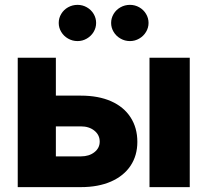

<svg xmlns="http://www.w3.org/2000/svg" viewBox="-20 -767 850 787"><path d="M543 -185.5Q543 -129.4 515.1 -87.6Q487.3 -45.9 435.1 -22.9Q382.8 0 311.5 0H52.7V-530.3H209V-375H311.5Q383.3 -375 435.3 -352.1Q487.3 -329.1 515.1 -286.1Q543 -243.2 543 -185.5ZM311.5 -126Q345.2 -126 366.9 -143.1Q388.7 -160.2 388.7 -186.5Q388.7 -213.9 366.9 -231.4Q345.2 -249 311.5 -249H209V-126ZM592.8 -530.3H757.8V0H592.8ZM220.7 -672.9Q220.7 -692.9 231 -710Q241.2 -727.1 259 -737.1Q276.9 -747.1 297.9 -747.1Q318.4 -747.1 335.9 -737.1Q353.5 -727.1 363.8 -710Q374 -692.9 374 -672.9Q374 -653.3 363.8 -636.2Q353.5 -619.1 335.9 -608.9Q318.4 -598.6 297.9 -598.6Q276.9 -598.6 259 -608.9Q241.2 -619.1 231 -636.2Q220.7 -653.3 220.7 -672.9ZM435.5 -672.9Q435.5 -692.9 445.8 -710Q456.1 -727.1 473.9 -737.1Q491.7 -747.1 512.7 -747.1Q533.2 -747.1 550.8 -737.1Q568.4 -727.1 578.6 -710Q588.9 -692.9 588.9 -672.9Q588.9 -653.3 578.6 -636.2Q568.4 -619.1 550.8 -608.9Q533.2 -598.6 512.7 -598.6Q491.7 -598.6 473.9 -608.9Q456.1 -619.1 445.8 -636.2Q435.5 -653.3 435.5 -672.9Z"/></svg>

Font: Pretendard Std ExtraBold
Style: Regular
Weight: 800
Designer: Base glyphs from Inter by Rasmus Andersson; Hangeul glyphs from Noto Sans CJK(Source Han Sans) by Jang Soo-young and Kan
Foundry: Kil Hyung-jin
Version: Version 1.309